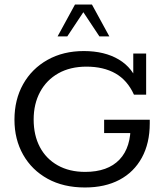

<svg xmlns="http://www.w3.org/2000/svg" viewBox="-20 -820 735 850"><path d="M356 10Q261 10 191 -28.5Q121 -67 82.5 -135Q44 -203 44 -290Q44 -379 82.5 -447.5Q121 -516 190.5 -555Q260 -594 351 -594Q443 -594 506 -556.5Q569 -519 593 -446L570 -458V-583H627V-401H573Q544 -465 491 -495Q438 -525 363 -525Q291 -525 238.5 -495.5Q186 -466 157.5 -413Q129 -360 129 -291Q129 -221 156.5 -169Q184 -117 235.5 -88Q287 -59 357 -59Q457 -59 509 -113.5Q561 -168 558 -271L595 -231H441V-290H643V-274Q643 -186 608 -122Q573 -58 509 -24Q445 10 356 10ZM235 -659 312 -800H387L464 -659H420L349 -766L278 -659Z"/></svg>

Font: Rokkitt SemiBold
Style: Regular
Weight: 400
Version: Version 3.103